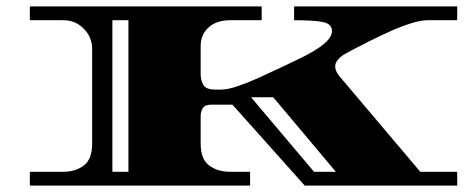

<svg xmlns="http://www.w3.org/2000/svg" viewBox="-20 -578 1466 598"><path d="M73 0V-43H178Q215 -43 241 -62.5Q267 -82 267 -131V-426Q267 -462 241 -488.5Q215 -515 178 -515H73V-558H795V-515H697Q654 -515 629.5 -492.5Q605 -470 605 -435V-346Q605 -329 613 -314Q621 -299 651 -299H669Q689 -299 720 -309.5Q751 -320 786.5 -336Q822 -352 855.5 -368Q889 -384 914 -396Q1014 -444 1014 -481Q1014 -503 987.5 -509Q961 -515 896 -515V-558H1404V-515H1311Q1291 -515 1260.5 -505.5Q1230 -496 1196.5 -481Q1163 -466 1132 -450.5Q1101 -435 1078.5 -423Q1056 -411 1048 -406Q1040 -401 1032 -391.5Q1024 -382 1024 -371Q1024 -357 1036 -342L1289 -43H1404V0H929L704 -252H638Q618 -252 611.5 -241Q605 -230 605 -217V-131Q605 -82 631.5 -62.5Q658 -43 695 -43H759V0ZM330 -43H380V-515H330ZM958 -43H1026L831 -275H762Z"/></svg>

Font: Diplomata SC
Style: Regular
Weight: 400
Designer: Eduardo Rodriguez Tunni
Foundry: Eduardo Rodriguez Tunni
Version: Version 1.002; ttfautohint (v1.8.4.7-5d5b);gftools[0.9.23]